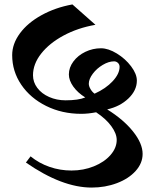

<svg xmlns="http://www.w3.org/2000/svg" viewBox="-20 -828 699 867"><path d="M307 -808 411 -716Q331 -702 267 -667.5Q203 -633 166 -586Q129 -539 129 -488Q129 -457 148.5 -431Q168 -405 202 -390Q236 -375 276 -375Q334 -375 365 -388Q331 -409 311 -437Q291 -465 291 -492Q291 -523 311.5 -550.5Q332 -578 365.5 -594Q399 -610 436 -610Q469 -610 507.5 -586.5Q546 -563 572 -528.5Q598 -494 598 -464Q598 -420 560 -383.5Q522 -347 464 -334Q538 -288 581 -234Q624 -180 624 -133Q624 -91 592.5 -56Q561 -21 508 -1Q455 19 394 19Q260 19 97 -94L118 -122Q156 -91 203.5 -74.5Q251 -58 303 -58Q357 -58 404 -77Q451 -96 479 -128Q507 -160 507 -196Q507 -225 482.5 -258.5Q458 -292 414 -321Q378 -314 347 -314Q260 -314 188.5 -349.5Q117 -385 76 -445.5Q35 -506 35 -579Q35 -630 70 -677.5Q105 -725 167.5 -759.5Q230 -794 307 -808ZM520 -526Q520 -537 512.5 -544Q505 -551 495 -551Q471 -551 444 -535Q417 -519 399 -495Q381 -471 381 -450Q381 -439 388.5 -426Q396 -413 407 -405Q458 -428 489 -461.5Q520 -495 520 -526Z"/></svg>

Font: Amita
Style: Bold
Weight: 700
Designer: Eduardo Rodriguez Tunni, Modular Infotech, Brian J. Bonislawsky
Foundry: Eduardo Rodriguez Tunni, Modular Infotech, Brian J. Bonislawsky
Version: Version 1.003